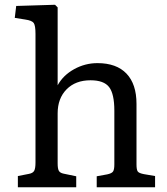

<svg xmlns="http://www.w3.org/2000/svg" viewBox="-20 -786 702 806"><path d="M55 0V-47L101 -56Q118 -59 123.5 -69Q129 -79 129 -104V-644Q129 -679 121.5 -689.5Q114 -700 86 -704L42 -711L48 -761L211 -766L222 -755V-428Q245 -470 291 -495.5Q337 -521 389 -521Q469 -521 511 -477Q553 -433 553 -350V-96Q553 -74 558 -66.5Q563 -59 584 -55L631 -47V0H386V-46L430 -54Q449 -58 454.5 -66Q460 -74 460 -96V-321Q460 -392 438 -420.5Q416 -449 360 -449Q297 -449 259.5 -411Q222 -373 222 -310V-100Q222 -78 227 -69Q232 -60 247 -57L300 -46V0Z"/></svg>

Font: Text Regular
Style: Regular
Weight: 400
Designer: Latin by Veronika Burian and Jose Scaglione. Greek by Irene Vlachou. Cyrillic by Vera Evstafieva.
Foundry: TypeTogether
Version: Version 3.002